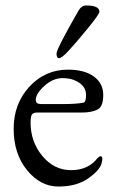

<svg xmlns="http://www.w3.org/2000/svg" viewBox="-20 -669 428 703"><path d="M344 -626Q344 -617 300.5 -564Q257 -511 231.5 -483.5Q206 -456 196.5 -456Q187 -456 187 -473Q187 -490 268 -631Q279 -649 295 -649Q344 -649 344 -626ZM229 -414Q289 -414 323.5 -389Q358 -364 358 -321Q358 -278 336.5 -267.5Q315 -257 281 -257H117Q103 -257 97.5 -250.5Q92 -244 92 -220Q92 -150 135 -98Q178 -46 240.5 -46Q303 -46 337 -90Q344 -97 348 -97Q359 -97 352 -71Q345 -45 302.5 -15.5Q260 14 194 14Q128 14 79 -46Q30 -106 30 -197.5Q30 -289 87.5 -351.5Q145 -414 229 -414ZM111 -303Q111 -288 130 -288H212Q259 -288 285 -293Q295 -294 295 -321.5Q295 -349 270 -366Q245 -383 209.5 -383Q174 -383 142.5 -354.5Q111 -326 111 -303Z"/></svg>

Font: EB Garamond
Style: Regular
Weight: 400
Version: Version 0.012